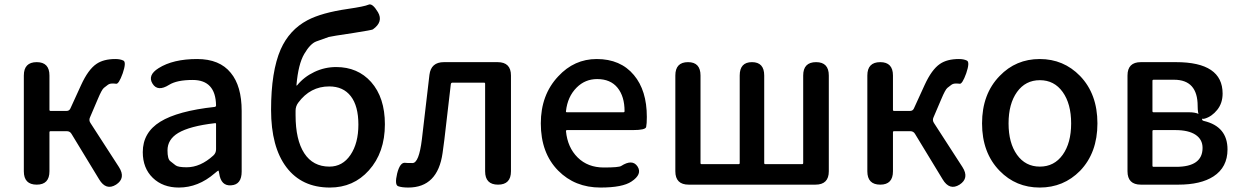

<svg xmlns="http://www.w3.org/2000/svg" viewBox="-20 -829 5573 862"><path d="M145 0Q87 0 87 -60V-490Q87 -550 145 -550Q202 -550 202 -490V-336Q202 -331 207 -331H279Q291 -331 296 -342L344 -447Q376 -517 413 -542Q445 -564 498 -564Q520 -564 534 -557Q548 -550 531 -500Q513 -450 501 -453Q496 -454 484 -454Q472 -454 464 -448Q456 -442 446.5 -434.5Q437 -427 419 -384L384 -302Q378 -289 386 -277L514 -79Q546 -29 501 0Q456 28 425 -24L301 -228Q294 -240 280 -240H207Q202 -240 202 -235V-60Q202 0 145 0Z M783 13Q711 13 666 -30.5Q621 -74 621 -146Q621 -234 699.5 -282.5Q778 -331 944 -349Q950 -350 950 -356Q948 -470 845 -470Q774 -470 739 -448Q688 -416 665 -453Q641 -491 692 -523Q757 -564 865 -564Q966 -564 1016 -502Q1065 -443 1065 -331V-59Q1065 0 1018 3Q972 7 964 -51L963 -56Q962 -63 960 -63Q958 -63 944 -51Q870 13 783 13ZM818 -78Q880 -78 938 -131Q950 -142 950 -159V-272Q950 -277 945 -276Q832 -263 780 -232Q732 -203 732 -154Q732 -115 744.5 -105.5Q757 -96 768 -87Q779 -78 818 -78Z M1461 13Q1335 13 1266 -78Q1197 -169 1197 -336Q1197 -508 1240 -607Q1279 -695 1360 -738Q1424 -772 1542 -789Q1617 -800 1634.5 -808Q1652 -816 1677 -774Q1702 -731 1654 -697Q1650 -694 1567 -681Q1466 -666 1456 -663Q1428 -653 1400 -643Q1373 -633 1346 -587Q1319 -541 1311 -447Q1311 -442 1314 -446Q1345 -484 1391.5 -506Q1438 -528 1489 -528Q1586 -528 1646 -461Q1708 -391 1708 -271Q1708 -144 1636 -64Q1567 13 1461 13ZM1459 -81Q1518 -81 1553.5 -133.5Q1589 -186 1589 -269.5Q1589 -353 1555 -397Q1521 -441 1458 -441Q1373 -441 1319 -368Q1307 -352 1307 -332V-312Q1307 -201 1346 -141Q1385 -81 1459 -81Z M1813 13Q1784 13 1767.5 7Q1751 1 1763 -50Q1776 -101 1799 -98Q1804 -97 1832 -97Q1861 -97 1874 -203L1908 -493Q1915 -550 1973 -550H2214Q2274 -550 2274 -490V-60Q2274 0 2216 0Q2158 0 2158 -60V-453Q2158 -458 2153 -458H2012Q2005 -458 2004 -451L1975 -202Q1971 -172 1967 -142Q1945 13 1813 13Z M2676 13Q2561 13 2486 -63Q2408 -142 2408 -275Q2408 -403 2486 -486Q2558 -564 2659 -564Q2766 -564 2826 -492Q2884 -423 2884 -304Q2884 -273 2881 -259Q2878 -245 2822 -245H2526Q2521 -245 2521 -240Q2528 -167 2573.5 -122Q2619 -77 2691 -77Q2759 -77 2769 -84Q2819 -116 2842 -82Q2865 -47 2815 -14Q2775 13 2676 13ZM2521 -330Q2520 -325 2525 -325H2779Q2784 -325 2784 -330Q2784 -396 2752.5 -435Q2721 -474 2661 -474Q2607 -474 2569 -436Q2528 -395 2521 -330Z M3072 0Q3012 0 3012 -60V-490Q3012 -550 3069 -550Q3125 -550 3125 -490V-97Q3125 -92 3130 -92H3296Q3301 -92 3301 -97V-490Q3301 -550 3356 -550Q3411 -550 3411 -490V-97Q3411 -92 3416 -92H3581Q3586 -92 3586 -97V-490Q3586 -550 3644 -550Q3701 -550 3701 -490V-60Q3701 0 3641 0Z M3932 0Q3874 0 3874 -60V-490Q3874 -550 3932 -550Q3989 -550 3989 -490V-336Q3989 -331 3994 -331H4066Q4078 -331 4083 -342L4131 -447Q4163 -517 4200 -542Q4232 -564 4285 -564Q4307 -564 4321 -557Q4335 -550 4318 -500Q4300 -450 4288 -453Q4283 -454 4271 -454Q4259 -454 4251 -448Q4243 -442 4233.5 -434.5Q4224 -427 4206 -384L4171 -302Q4165 -289 4173 -277L4301 -79Q4333 -29 4288 0Q4243 28 4212 -24L4088 -228Q4081 -240 4067 -240H3994Q3989 -240 3989 -235V-60Q3989 0 3932 0Z M4468 -62Q4389 -143 4389 -275Q4389 -407 4468 -488Q4541 -564 4648 -564Q4755 -564 4829 -488Q4907 -407 4907 -275Q4907 -143 4829 -62Q4755 13 4648 13Q4541 13 4468 -62ZM4546 -134Q4584 -81 4648.5 -81Q4713 -81 4751 -134Q4789 -187 4789 -275Q4789 -363 4751 -416Q4713 -469 4648.5 -469Q4584 -469 4546 -416Q4508 -363 4508 -275Q4508 -187 4546 -134Z M5102 0Q5042 0 5042 -60V-490Q5042 -550 5102 -550H5260Q5469 -550 5469 -409Q5469 -366 5445 -336Q5421 -306 5389 -296.5Q5357 -287 5357 -353Q5357 -471 5251 -471H5159Q5154 -471 5154 -466V-330Q5154 -325 5159 -325H5317Q5377 -325 5377 -293Q5377 -288 5385 -286Q5491 -261 5491 -158Q5491 -78 5428 -37Q5371 0 5270 0ZM5154 -85Q5154 -80 5159 -80H5260Q5379 -80 5379 -165Q5379 -203 5347.5 -224Q5316 -245 5256 -245H5159Q5154 -245 5154 -240Z"/></svg>

Font: Resource Han Rounded CN Medium
Style: Regular
Weight: 500
Designer: Cyano Hao (round all glyphs); Ryoko NISHIZUKA 西塚涼子 (kana, bopomofo & ideographs); Paul D. Hunt (Latin, Greek & Cyrillic)
Foundry: Cyano Hao
Version: 0.990